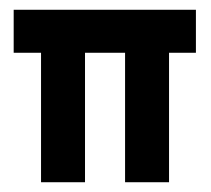

<svg xmlns="http://www.w3.org/2000/svg" viewBox="-20 -373 432 393"><path d="M8 -353H381V-265H326V0H236V-265H154V0H64V-265H8Z"/></svg>

Font: Reem Kufi Fun
Style: Regular
Weight: 400
Designer: Khaled Hosny
Version: Version 1.005